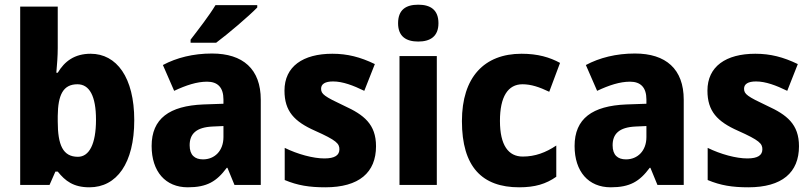

<svg xmlns="http://www.w3.org/2000/svg" viewBox="-20 -788 3457 818"><path d="M226 -583V-760H66V0H191L216 -57H226C258 -17 293 10 361 10C477 10 552 -92 552 -276C552 -458 477 -559 366 -559C298 -559 255 -527 226 -478H220C223 -511 226 -550 226 -583ZM310 -429C361 -429 389 -379 389 -278C389 -174 360 -120 312 -120C248 -120 226 -170 226 -271V-294C227 -384 249 -429 310 -429Z M1076 -756V-766H898C871 -721 825 -662 792 -619V-606H901C952 -644 1040 -719 1076 -756ZM883 -560C803 -560 732 -542 674 -511L722 -401C773 -425 819 -440 862 -440C907 -440 932 -416 932 -364V-346L846 -343C702 -337 626 -283 626 -166C626 -57 685 10 780 10C862 10 903 -15 946 -73H949L979 0H1091V-363C1091 -494 1015 -560 883 -560ZM887 -249 932 -251V-204C932 -145 894 -109 845 -109C810 -109 788 -127 788 -169C788 -217 815 -246 887 -249Z M1582 -165C1582 -259 1530 -299 1447 -337C1362 -377 1348 -387 1348 -410C1348 -430 1365 -441 1399 -441C1440 -441 1485 -424 1532 -401L1577 -515C1515 -545 1460 -559 1396 -559C1271 -559 1192 -505 1192 -402C1192 -314 1234 -270 1322 -231C1414 -190 1426 -176 1426 -152C1426 -127 1407 -113 1362 -113C1314 -113 1248 -131 1193 -158V-21C1248 2 1298 10 1366 10C1510 10 1582 -53 1582 -165Z M1762 -768C1710 -768 1676 -747 1676 -689C1676 -632 1711 -611 1762 -611C1812 -611 1848 -632 1848 -689C1848 -747 1813 -768 1762 -768ZM1841 -549H1682V0H1841Z M2192 10C2259 10 2306 -4 2350 -35V-168C2305 -138 2260 -121 2207 -121C2146 -121 2110 -169 2110 -273C2110 -376 2144 -429 2206 -429C2243 -429 2278 -417 2320 -397L2366 -520C2322 -544 2271 -559 2202 -559C2043 -559 1948 -459 1948 -272C1948 -77 2034 10 2192 10Z M2685 -560C2605 -560 2534 -542 2476 -511L2524 -401C2575 -425 2621 -440 2664 -440C2709 -440 2734 -416 2734 -364V-346L2648 -343C2504 -337 2428 -283 2428 -166C2428 -57 2487 10 2582 10C2664 10 2705 -15 2748 -73H2751L2781 0H2893V-363C2893 -494 2817 -560 2685 -560ZM2689 -249 2734 -251V-204C2734 -145 2696 -109 2647 -109C2612 -109 2590 -127 2590 -169C2590 -217 2617 -246 2689 -249Z M3384 -165C3384 -259 3332 -299 3249 -337C3164 -377 3150 -387 3150 -410C3150 -430 3167 -441 3201 -441C3242 -441 3287 -424 3334 -401L3379 -515C3317 -545 3262 -559 3198 -559C3073 -559 2994 -505 2994 -402C2994 -314 3036 -270 3124 -231C3216 -190 3228 -176 3228 -152C3228 -127 3209 -113 3164 -113C3116 -113 3050 -131 2995 -158V-21C3050 2 3100 10 3168 10C3312 10 3384 -53 3384 -165Z"/></svg>

Font: Noto Sans Gujarati UI SemiCondensed ExtraBold
Style: Regular
Weight: 800
Width: 4
Designer: Jelle Bosma - Monotype Design Team, Universal Thirst
Foundry: Monotype Imaging Inc.
Version: Version 2.106